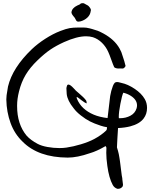

<svg xmlns="http://www.w3.org/2000/svg" viewBox="-20 -1008 981 1228"><path d="M497.6 -986.3Q499.5 -986.3 503.4 -987.1Q507.3 -987.8 509.8 -987.8Q512.2 -987.8 515.4 -987.1Q518.6 -986.3 521 -984.4Q524.4 -981.4 533.7 -977.3Q543 -973.1 546.9 -968.8Q561.5 -953.1 561.5 -943.4Q561.5 -942.4 561 -940.7Q560.5 -939 560.1 -936.5Q557.1 -912.6 538.8 -895.5Q520.5 -878.4 495.6 -871.6Q494.1 -871.6 489.3 -870.6Q484.4 -869.6 481.9 -869.6Q479.5 -869.6 476.1 -870.4Q472.7 -871.1 470.2 -873.5Q466.8 -877 462.6 -885.7Q458.5 -894.5 455.1 -897.9Q454.1 -898.9 451.7 -901.9Q449.2 -904.8 448.2 -906.2Q447.3 -907.7 445.1 -910.4Q442.9 -913.1 441.9 -915Q440.9 -917 439.7 -919.4Q438.5 -921.9 437.7 -924.6Q437 -927.2 437 -929.7Q440.4 -956.5 474.1 -972.7Q476.6 -974.1 481.9 -976.1Q487.3 -978 491.2 -980.5Q495.1 -982.9 497.6 -986.3ZM514.6 -832Q523.9 -832 532.7 -830.8Q541.5 -829.6 552.5 -826.9Q563.5 -824.2 569.1 -822.5Q574.7 -820.8 588.4 -816.4Q602.1 -812 605.5 -811Q683.6 -777.8 725.1 -726.6Q736.8 -711.9 744.6 -698Q752.4 -684.1 755.9 -675.3Q759.3 -666.5 765.1 -647.5Q771 -628.4 774.9 -617.2Q782.7 -589.4 783.2 -585.9Q773.4 -567.4 760.7 -569.8Q759.3 -570.3 750.2 -570.1Q741.2 -569.8 739.3 -569.8Q719.7 -569.8 710.4 -578.1Q703.1 -593.8 691.4 -627Q679.7 -660.2 672.4 -675.8Q657.7 -709 632.3 -734.1Q606.9 -759.3 574.2 -770Q554.2 -775.9 530.3 -775.9Q472.2 -775.9 389.6 -738.8Q338.9 -715.8 301.3 -690.2Q263.7 -664.6 218.8 -621.1Q172.9 -577.1 144.5 -530Q116.2 -482.9 101.6 -423.3Q89.4 -375 89.4 -333.5Q89.4 -331.1 89.4 -329.1Q89.4 -213.4 150.4 -140.1Q175.8 -111.8 220.7 -87.9Q245.6 -74.7 283.7 -67.9Q321.8 -61 359.9 -61Q384.3 -61 404.8 -64Q448.2 -70.3 497.8 -85.2Q547.4 -100.1 583 -119.1Q628.9 -144 658.7 -172.9Q661.1 -175.3 662.4 -178.5Q663.6 -181.6 664.1 -187.7Q664.6 -193.8 664.6 -194.3Q644.5 -197.3 624 -204.1Q581.1 -218.3 555.7 -231.4Q527.8 -245.6 497.6 -269.3Q467.3 -293 451.2 -315.4Q411.1 -364.7 406.7 -406.7Q404.8 -430.7 404.8 -441.4Q404.8 -444.3 404.8 -444.8Q405.3 -446.3 406.5 -452.9Q407.7 -459.5 409.7 -462.6Q411.6 -465.8 416 -467.3Q423.8 -467.3 432.4 -460.9Q440.9 -454.6 451.9 -442.6Q462.9 -430.7 465.3 -428.2Q472.2 -421.9 486.6 -409.7Q501 -397.5 511.5 -387.2Q522 -377 530.3 -366.2Q533.7 -362.8 534.7 -346.7Q521 -351.1 500.5 -367.4Q480 -383.8 472.7 -387.7Q471.2 -387.2 470.5 -386Q469.7 -384.8 470 -383.3Q470.2 -381.8 470.7 -380.6Q471.2 -379.4 471.9 -377.7Q472.7 -376 472.7 -375Q501 -307.6 580.1 -274.4Q617.2 -258.8 668 -252.9Q681.2 -371.6 684.6 -393.6Q689.9 -426.3 702.1 -458.5Q707.5 -472.2 714.4 -479Q720.2 -483.4 729 -483.4Q732.9 -483.4 737.8 -482.4Q742.7 -481.4 748.8 -479.7Q754.9 -478 757.3 -477.5Q796.4 -469.7 840.8 -440.2Q885.3 -410.6 905.8 -374.5Q920.4 -349.6 920.4 -317.9Q920.4 -278.8 898.9 -250.5Q872.6 -215.3 812.5 -199.7Q777.8 -190.9 734.9 -189Q732.9 -165.5 730.7 -121.1Q728.5 -76.7 728 -65.4Q731.4 -55.2 734.6 -43.2Q737.8 -31.2 739.7 -22.5Q741.7 -13.7 743.9 1.2Q746.1 16.1 747.1 22.2Q748 28.3 750.2 46.1Q752.4 64 752.9 67.9Q759.8 127 762.2 132.3Q762.2 134.3 762.2 136.7Q762.2 142.6 764.4 154.3Q766.6 166 766.6 171.9Q766.6 178.2 764.6 184.1Q753.4 199.7 734.4 199.7Q732.9 199.7 731 199.7Q710.4 192.9 700.7 174.3Q677.2 130.9 666.5 53.2Q659.7 5.4 659.7 -30.8Q659.7 -44.9 660.6 -59.1Q661.6 -66.9 655.3 -73.7Q597.2 -40 555.2 -28.3Q474.6 0 413.1 0Q225.1 -1 125 -101.6Q73.2 -150.9 47.6 -221.2Q22 -291.5 20.5 -370.6Q20.5 -372.1 20.5 -373.5Q20.5 -385.7 22.2 -398.9Q23.9 -412.1 27.1 -429.2Q30.3 -446.3 31.2 -454.6Q60.1 -575.2 184.1 -693.8Q220.7 -728.5 269.5 -760Q318.4 -791.5 365.2 -809.6Q403.3 -824.2 425.8 -828.1Q448.2 -832 482.9 -832Q486.3 -832 514.6 -832ZM768.6 -415Q760.3 -397.9 750 -344Q739.7 -290 739.7 -262.2Q739.7 -255.9 740.2 -252Q744.1 -252 748 -252Q784.2 -252 814 -267.8Q843.8 -283.7 853.5 -314.9Q856.4 -324.7 856.4 -334Q856.4 -369.6 816.9 -395Q795.4 -408.7 768.6 -415Z"/></svg>

Font: Avessa
Style: Medium
Weight: 500
Designer: Arman Khorramak
Foundry: Arman Khorramak
Version: Version 1.000; ttfautohint (v1.8.1)